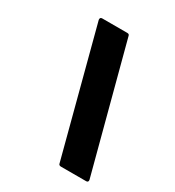

<svg xmlns="http://www.w3.org/2000/svg" viewBox="-170 -801 823 902"><g transform="rotate(30 241.5 -350.0)"><path d="M446 -14 267 -691C266 -697 262 -700 255 -700H119C110 -700 107 -695 108 -686L286 -9C287 -3 292 0 299 0H436C444 0 448 -5 446 -14Z"/></g></svg>

Font: Barlow ExtraBold
Style: Italic
Weight: 800
Italic angle: -7°
Designer: Jeremy Tribby
Foundry: Tribby Type
Version: Version 1.422;hotconv 1.0.109;makeotfexe 2.5.65596